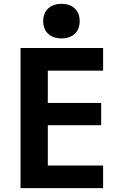

<svg xmlns="http://www.w3.org/2000/svg" viewBox="-20 -980 640 1000"><path d="M87 0V-730H517V-612H229V-444H507V-328H229V-118H517V0ZM301 -780Q257 -780 231 -804Q205 -828 205 -870Q205 -912 231 -936Q257 -960 300 -960Q344 -960 369.5 -936Q395 -912 395 -870Q395 -828 369.5 -804Q344 -780 301 -780Z"/></svg>

Font: M PLUS Code Latin Expanded
Style: Bold
Weight: 700
Width: 7
Designer: Coji Morishita
Foundry: UNDERFOREST DESIGN
Version: Version 1.002; ttfautohint (v1.8.3)